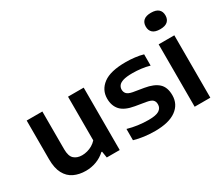

<svg xmlns="http://www.w3.org/2000/svg" viewBox="-130 -1113 1686 1454"><g transform="rotate(-30 713.0 -386.0)"><path d="M265 9Q206.5 9 161.2 -12.5Q116 -34 90.5 -81.8Q65 -129.5 65 -207.5V-545.5H202V-215.5Q202 -155 228.5 -131.2Q255 -107.5 298.5 -107.5Q321 -107.5 344.2 -113.8Q367.5 -120 388.8 -132.5Q410 -145 426.5 -163.5V-545.5H563.5V0H450.5L441.5 -56H435.5Q401 -24 357 -7.5Q313 9 265 9Z M869 10Q820 10 774 4Q728 -2 687.5 -14V-112.5Q731 -100 776.2 -93.8Q821.5 -87.5 868 -87.5Q933.5 -87.5 960.5 -105.2Q987.5 -123 987.5 -154.5Q987.5 -180 973.5 -193.8Q959.5 -207.5 922 -214L829.5 -229.5Q746.5 -243.5 711 -282.2Q675.5 -321 675.5 -384Q675.5 -460 738 -507Q800.5 -554 934 -554Q974.5 -554 1014.2 -549.2Q1054 -544.5 1086 -535V-436.5Q1051.5 -446.5 1013.5 -451.2Q975.5 -456 936.5 -456Q884.5 -456 855.8 -447Q827 -438 815.8 -422.5Q804.5 -407 804.5 -388.5Q804.5 -366.5 818 -351.8Q831.5 -337 868 -330L961 -314.5Q1039 -301.5 1077.8 -266Q1116.5 -230.5 1116.5 -160.5Q1116.5 -81.5 1053.2 -35.8Q990 10 869 10Z M1219 0V-545.5H1356V0ZM1287.5 -638.5Q1244 -638.5 1222.8 -657.2Q1201.5 -676 1201.5 -710Q1201.5 -744.5 1222.8 -763.2Q1244 -782 1287.5 -782Q1331 -782 1352.2 -763.2Q1373.5 -744.5 1373.5 -710Q1373.5 -676 1352.2 -657.2Q1331 -638.5 1287.5 -638.5Z"/></g></svg>

Font: Encode Sans SemiExpanded SemiBold
Style: Regular
Weight: 600
Width: 6
Designer: Multiple Designers
Foundry: Impallari Type
Version: Version 3.002